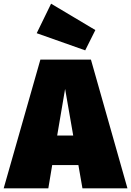

<svg xmlns="http://www.w3.org/2000/svg" viewBox="-52 -1021 711 1041"><path d="M465 -858 225 -1001 147 -841 410 -748ZM395 0H639L441 -698H167L-32 0H210L231 -126H373ZM258 -286 301 -539 345 -286Z"/></svg>

Font: Fira Sans Ultra
Style: Regular
Weight: 950
Designer: Carrois Corporate & Edenspiekermann AG
Foundry: Carrois Corporate GbR & Edenspiekermann AG
Version: Version 4.203;PS 004.203;hotconv 1.0.88;makeotf.lib2.5.64775